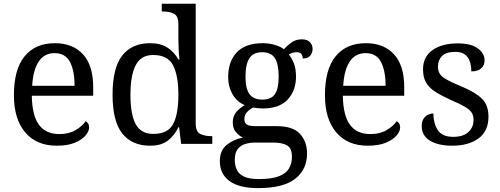

<svg xmlns="http://www.w3.org/2000/svg" viewBox="-20 -762 2650 1017"><path d="M280.3 9.8Q173.8 9.8 113.8 -60.5Q53.7 -130.9 53.7 -257.8Q53.7 -394.5 110.4 -463.9Q167 -533.2 270.5 -533.2Q365.2 -533.2 419.4 -474.6Q473.6 -416 473.6 -299.8V-254.9H148.4Q150.4 -148.4 187 -100.1Q223.6 -51.8 293.9 -51.8Q344.7 -51.8 380.4 -72.8Q416 -93.8 433.6 -120.1Q440.4 -117.2 446.3 -108.4Q452.1 -99.6 452.1 -86.9Q452.1 -67.4 433.6 -44.9Q415 -22.5 377 -6.3Q338.9 9.8 280.3 9.8ZM375 -307.6Q375 -385.7 351.1 -433.1Q327.1 -480.5 268.6 -480.5Q214.8 -480.5 185.1 -436Q155.3 -391.6 150.4 -307.6Z M775.4 9.8Q678.7 9.8 627.4 -55.2Q576.2 -120.1 576.2 -260.7Q576.2 -402.3 627.4 -467.8Q678.7 -533.2 775.4 -533.2Q832 -533.2 867.7 -509.3Q903.3 -485.4 924.8 -447.3H930.7Q927.7 -471.7 926.3 -501.5Q924.8 -531.2 924.8 -554.7V-634.8Q924.8 -677.7 900.9 -689.5Q877 -701.2 844.7 -701.2H836.9V-742.2H1016.6V-107.4Q1016.6 -64.5 1040.5 -52.7Q1064.5 -41 1096.7 -41H1104.5V0H939.5L928.7 -87.9H924.8Q903.3 -43 868.2 -16.6Q833 9.8 775.4 9.8ZM792 -52.7Q868.2 -52.7 896.5 -104Q924.8 -155.3 924.8 -260.7Q924.8 -362.3 896.5 -416.5Q868.2 -470.7 791 -470.7Q726.6 -470.7 698.7 -416.5Q670.9 -362.3 670.9 -259.8Q670.9 -156.2 698.7 -104.5Q726.6 -52.7 792 -52.7Z M1347.7 234.4Q1246.1 234.4 1195.3 196.8Q1144.5 159.2 1144.5 91.8Q1144.5 34.2 1181.6 4.9Q1218.8 -24.4 1266.6 -33.2Q1247.1 -42 1230 -62Q1212.9 -82 1212.9 -113.3Q1212.9 -142.6 1228 -164.1Q1243.2 -185.5 1276.4 -205.1Q1234.4 -222.7 1211.4 -263.2Q1188.5 -303.7 1188.5 -352.5Q1188.5 -436.5 1234.4 -484.9Q1280.3 -533.2 1372.1 -533.2Q1407.2 -533.2 1438.5 -523.4Q1469.7 -513.7 1483.4 -501Q1497.1 -516.6 1521.5 -535.2Q1545.9 -553.7 1578.1 -553.7Q1607.4 -553.7 1621.6 -538.6Q1635.7 -523.4 1635.7 -502.9Q1635.7 -482.4 1623.5 -467.3Q1611.3 -452.1 1584 -452.1Q1584 -462.9 1577.6 -474.1Q1571.3 -485.4 1551.8 -485.4Q1529.3 -485.4 1509.8 -473.6Q1526.4 -453.1 1537.1 -425.3Q1547.9 -397.5 1547.9 -355.5Q1547.9 -283.2 1504.4 -235.4Q1460.9 -187.5 1372.1 -187.5Q1360.4 -187.5 1345.2 -189Q1330.1 -190.4 1320.3 -192.4Q1301.8 -182.6 1288.1 -168Q1274.4 -153.3 1274.4 -130.9Q1274.4 -113.3 1285.6 -103.5Q1296.9 -93.8 1335 -93.8H1445.3Q1532.2 -93.8 1569.3 -52.7Q1606.4 -11.7 1606.4 51.8Q1606.4 135.7 1543.5 185.1Q1480.5 234.4 1347.7 234.4ZM1349.6 186.5Q1419.9 186.5 1458 171.4Q1496.1 156.2 1511.2 129.4Q1526.4 102.5 1526.4 68.4Q1526.4 23.4 1501 8.3Q1475.6 -6.8 1426.8 -6.8H1331.1Q1303.7 -6.8 1279.3 0.5Q1254.9 7.8 1239.3 27.3Q1223.6 46.9 1223.6 85.9Q1223.6 114.3 1234.4 137.2Q1245.1 160.2 1272.5 173.3Q1299.8 186.5 1349.6 186.5ZM1369.1 -234.4Q1417 -234.4 1436.5 -263.7Q1456.1 -293 1456.1 -356.4Q1456.1 -422.9 1436 -454.1Q1416 -485.4 1368.2 -485.4Q1321.3 -485.4 1300.8 -453.1Q1280.3 -420.9 1280.3 -355.5Q1280.3 -293 1301.3 -263.7Q1322.3 -234.4 1369.1 -234.4Z M1927.7 9.8Q1821.3 9.8 1761.2 -60.5Q1701.2 -130.9 1701.2 -257.8Q1701.2 -394.5 1757.8 -463.9Q1814.5 -533.2 1918 -533.2Q2012.7 -533.2 2066.9 -474.6Q2121.1 -416 2121.1 -299.8V-254.9H1795.9Q1797.9 -148.4 1834.5 -100.1Q1871.1 -51.8 1941.4 -51.8Q1992.2 -51.8 2027.8 -72.8Q2063.5 -93.8 2081.1 -120.1Q2087.9 -117.2 2093.8 -108.4Q2099.6 -99.6 2099.6 -86.9Q2099.6 -67.4 2081.1 -44.9Q2062.5 -22.5 2024.4 -6.3Q1986.3 9.8 1927.7 9.8ZM2022.5 -307.6Q2022.5 -385.7 1998.5 -433.1Q1974.6 -480.5 1916 -480.5Q1862.3 -480.5 1832.5 -436Q1802.7 -391.6 1797.9 -307.6Z M2375 9.8Q2301.8 9.8 2257.8 -16.6Q2213.9 -43 2213.9 -93.8Q2213.9 -120.1 2224.6 -134.8Q2235.4 -149.4 2249.5 -155.3Q2263.7 -161.1 2275.4 -161.1Q2275.4 -110.4 2298.3 -73.7Q2321.3 -37.1 2380.9 -37.1Q2432.6 -37.1 2460.4 -62Q2488.3 -86.9 2488.3 -126Q2488.3 -150.4 2478 -166Q2467.8 -181.6 2441.9 -196.8Q2416 -211.9 2368.2 -232.4Q2318.4 -254.9 2285.6 -275.9Q2252.9 -296.9 2236.8 -324.7Q2220.7 -352.5 2220.7 -394.5Q2220.7 -460.9 2271 -496.6Q2321.3 -532.2 2404.3 -532.2Q2474.6 -532.2 2510.7 -505.9Q2546.9 -479.5 2546.9 -442.4Q2546.9 -416 2528.8 -399.9Q2510.7 -383.8 2476.6 -383.8Q2476.6 -432.6 2456.1 -460Q2435.5 -487.3 2392.6 -487.3Q2342.8 -487.3 2321.3 -465.3Q2299.8 -443.4 2299.8 -409.2Q2299.8 -372.1 2327.6 -352.1Q2355.5 -332 2420.9 -305.7Q2498 -273.4 2532.7 -239.3Q2567.4 -205.1 2567.4 -143.6Q2567.4 -67.4 2514.6 -28.8Q2461.9 9.8 2375 9.8Z"/></svg>

Font: Noto Serif Todhri
Style: Regular
Weight: 400
Designer: Mikhail Merkuryev
Version: Version 1.000; ttfautohint (v1.8.4.7-5d5b)